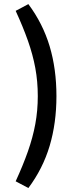

<svg xmlns="http://www.w3.org/2000/svg" viewBox="-20 -822 395 945"><path d="M57.1 -768.6 119.6 -801.8Q190.9 -706.1 224.4 -594.2Q257.8 -482.4 257.8 -349.1Q257.8 -216.3 224.4 -104Q190.9 8.3 119.6 103.5L57.1 70.3Q93.3 -8.3 117.4 -76.9Q141.6 -145.5 153.8 -211.7Q166 -277.8 166 -349.1Q166 -420.9 153.8 -487.1Q141.6 -553.2 117.4 -621.6Q93.3 -689.9 57.1 -768.6Z"/></svg>

Font: Pinar DS4-Medium
Style: Regular
Weight: 500
Designer: Amin Abedi
Version: Version 2.000